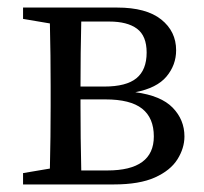

<svg xmlns="http://www.w3.org/2000/svg" viewBox="-20 -488 540 508"><path d="M193 -208Q193 -171 193.5 -123Q194 -75 195 -37H264Q387 -37 387 -127Q387 -176 356 -200.5Q325 -225 259 -225H193ZM41 0V-30L112 -42Q113 -80 113.5 -126.5Q114 -173 114 -208V-260Q114 -295 113.5 -341.5Q113 -388 112 -426L41 -438V-468H290Q367 -468 406.5 -436.5Q446 -405 446 -355Q446 -316 420.5 -285.5Q395 -255 338 -244Q406 -235 437 -203Q468 -171 468 -127Q468 -96 449.5 -66.5Q431 -37 390 -18.5Q349 0 281 0ZM269 -431H195Q194 -395 193.5 -347.5Q193 -300 193 -259H256Q314 -259 341 -281Q368 -303 368 -349Q368 -393 342.5 -412Q317 -431 269 -431Z"/></svg>

Font: Source Serif 4 Subhead
Style: Regular
Weight: 400
Designer: Frank Grießhammer
Foundry: Adobe Systems Incorporated
Version: Version 4.004;hotconv 1.0.117;makeotfexe 2.5.65602